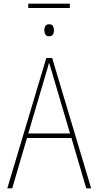

<svg xmlns="http://www.w3.org/2000/svg" viewBox="-20 -1033 540 1053"><path d="M363 -989V-1013H135V-989ZM276 -867Q276 -879 271 -889.5Q266 -900 249 -900Q234 -900 228.5 -889.5Q223 -879 223 -867Q223 -855 228.5 -844.5Q234 -834 249 -834Q276 -834 276 -867ZM224 -603Q231 -626 237 -646.5Q243 -667 249 -689Q257 -664 263 -644Q269 -624 275 -603L364 -301H135ZM453 0H480L266 -715H234L20 0H47L128 -276H372Z"/></svg>

Font: Noto Sans Mono UI Condensed Thin
Style: Regular
Weight: 250
Width: 3
Designer: Monotype Design team
Foundry: Monotype Imaging Inc.
Version: 1.000